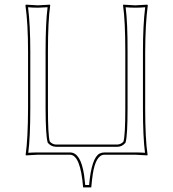

<svg xmlns="http://www.w3.org/2000/svg" viewBox="-20 -668 748 829"><path d="M282.2 0H144Q144 0 91.8 2.9L90.8 0Q100.6 -68.4 101.1 -200.2V-444.8Q101.1 -566.9 89.8 -645L91.8 -647.9Q93.8 -647.9 144 -645Q144 -645 195.8 -647.9L196.8 -645Q187 -578.1 187 -444.8V-200.2Q187 -85.4 194.8 -57.1Q206.5 -44.4 221.2 -43.9H486.8Q503.4 -44.9 513.2 -57.1Q521 -84.5 521 -200.2V-444.8Q521 -578.6 511.2 -645L512.2 -647.9Q514.2 -647.9 564 -645Q564 -645 616.2 -647.9L618.2 -645Q607.4 -565.9 606.9 -444.8V-200.2Q606.9 -67.4 617.2 0L616.2 2.9Q614.3 2.9 564 0H431.2Q394 0 380.9 82Q377 107.4 374 141.1H338.9Q327.6 1 282.2 0ZM282.2 -9.8Q328.1 -9.8 342.8 85.9Q345.7 106.4 348.1 130.9H364.7Q375 14.2 409.7 -4.9Q419.9 -9.8 431.2 -9.8H564Q587.4 -9.8 606 -8.3Q597.2 -76.2 597.2 -200.2V-444.8Q597.2 -560.1 606.9 -636.7Q586.9 -634.8 564 -634.8Q540.5 -634.8 522.5 -636.7Q531.2 -569.8 530.8 -444.8V-200.2Q530.8 -84 522.5 -54.2L522 -52.2L521 -50.8Q506.8 -34.2 486.8 -34.2H221.2Q200.2 -35.2 187 -50.8L186 -52.2L185.5 -54.2Q177.2 -83.5 176.8 -200.2V-444.8Q176.8 -570.8 185.5 -636.7Q167 -635.3 144 -634.8Q120.1 -634.8 101.1 -636.7Q110.8 -559.6 110.8 -444.8V-200.2Q110.8 -75.7 102.1 -8.3Q121.6 -9.8 144 -9.8Z"/></svg>

Font: Linux Biolinum Outline O
Style: Bold
Weight: 700
Designer: Philipp H. Poll
Foundry: Philipp H. Poll
Version: Version 0.9.2